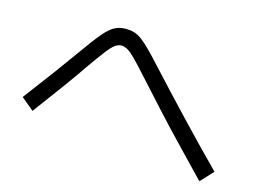

<svg xmlns="http://www.w3.org/2000/svg" viewBox="-82 -776 1165 867"><g transform="rotate(15 500.0 -342.5)"><path d="M907 -53Q837 -126 775 -190.5Q713 -255 656 -317.5Q599 -380 541 -444Q500 -490 476.5 -513.5Q453 -537 438 -545.5Q423 -554 409 -554Q395 -554 381 -544.5Q367 -535 345.5 -507.5Q324 -480 286 -426Q250 -373 204.5 -310.5Q159 -248 97 -165L38 -214Q101 -297 148.5 -361.5Q196 -426 233 -478Q278 -542 306 -575Q334 -608 357 -620Q380 -632 409 -632Q430 -632 447.5 -627Q465 -622 484 -608Q503 -594 528.5 -568.5Q554 -543 591 -502Q686 -399 775.5 -304.5Q865 -210 962 -112Z"/></g></svg>

Font: M PLUS 1 Code
Style: Regular
Weight: 400
Designer: Coji Morishita
Foundry: UNDERFOREST DESIGN
Version: Version 1.005